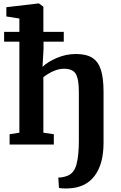

<svg xmlns="http://www.w3.org/2000/svg" viewBox="-20 -843 705 1120"><path d="M423 -528Q483 -528 518 -506Q553 -484 568.5 -436Q584 -388 584 -307V-10Q584 115 531 184Q478 253 378 256Q367 257 347.5 256Q328 255 324 253L320 192Q328 194 345 190.5Q362 187 372 183Q412 168 426 116.5Q440 65 440 -22V-307Q440 -382 422 -412Q404 -442 353 -442Q298 -442 233 -393V-69L294 -60V0H36V-60L93 -69V-600H4V-657H93V-735L17 -747V-801L205 -823H207L233 -804V-657H352V-600H234V-559L228 -453Q259 -483 312.5 -505.5Q366 -528 423 -528Z"/></svg>

Font: Koeln Type Serif
Style: Bold
Weight: 700
Designer: Eben Sorkin
Foundry: Eben Sorkin
Version: Version 2.002